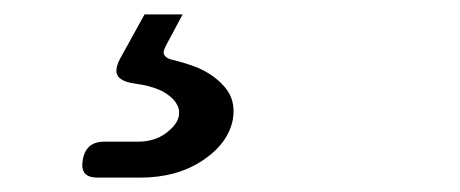

<svg xmlns="http://www.w3.org/2000/svg" viewBox="-20 -46 640 267"><path d="M116 201Q103 201 98 195Q93 189 95 177Q97 164 104.5 157.5Q112 151 125 151H172Q195 151 211 139Q227 127 229 114Q231 95 206 81Q190 73 166 70Q147 67 143 58Q139 49 149 32L181 -26H234L211 17Q206 26 208.5 30.5Q211 35 219 37Q236 41 252 47Q277 57 292.5 75Q308 93 304 119Q298 153 262 177Q226 201 175 201Z"/></svg>

Font: Maple Mono Light
Style: Italic
Weight: 300
Italic angle: -10°
Monospace: yes
Designer: subframe7536
Version: Version 7.000